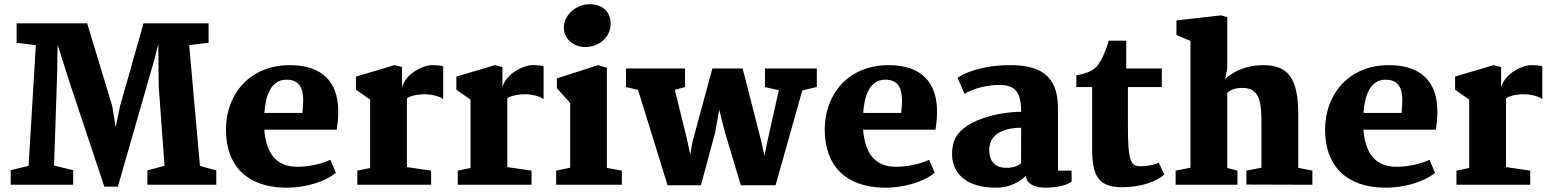

<svg xmlns="http://www.w3.org/2000/svg" viewBox="-20 -868 7286 902"><path d="M30.3 0H323.7V-68.4L233.9 -90.3L248.5 -522L250.5 -657.7L309.1 -474.6L470.2 8.8H533.7L707 -594.2L723.6 -661.6L725.6 -463.4L752.9 -89.4L672.4 -67.4V0H996.1V-67.4L919.4 -88.4L868.7 -656.2L960 -667V-758.3H654.3L543.9 -369.6L523.4 -271L507.3 -369.6L389.6 -758.3H58.1V-667L148.4 -655.8L114.3 -88.9L30.3 -68.4Z M1041.5 -259.3C1041.5 -87.9 1141.1 10.3 1318.4 13.7C1413.1 15.6 1508.3 -14.6 1558.1 -56.2L1532.2 -117.2C1479.5 -93.8 1423.8 -84.5 1376.5 -84.5C1280.8 -84.5 1230.5 -144 1221.7 -258.8H1562C1565.9 -286.1 1570.3 -317.4 1568.8 -357.9C1564.5 -477.1 1499.5 -562 1341.3 -562C1153.8 -562 1041.5 -426.3 1041.5 -259.3ZM1222.2 -337.4C1227.1 -412.6 1250 -493.7 1325.7 -493.7C1346.7 -493.7 1361.8 -489.3 1373.5 -481C1413.1 -453.1 1404.8 -385.3 1400.9 -337.4Z M1658.7 0H2005.4V-66.4L1891.6 -83V-406.7C1897 -410.2 1923.3 -425.3 1978.5 -425.3C2001 -425.3 2045.9 -417 2062 -401.9V-556.2C2053.7 -560.1 2032.2 -562 2009.3 -562C1968.8 -562 1885.3 -522.9 1868.7 -457.5V-553.2L1833.5 -562L1652.3 -508.3V-446.8L1718.8 -399.9V-78.6L1658.7 -66.4Z M2130.4 0H2477.1V-66.4L2363.3 -83V-406.7C2368.7 -410.2 2395 -425.3 2450.2 -425.3C2472.7 -425.3 2517.6 -417 2533.7 -401.9V-556.2C2525.4 -560.1 2503.9 -562 2481 -562C2440.4 -562 2356.9 -522.9 2340.3 -457.5V-553.2L2305.2 -562L2124 -508.3V-446.8L2190.4 -399.9V-78.6L2130.4 -66.4Z M2729.5 -647C2790 -647 2848.6 -689.5 2848.6 -755.9C2848.6 -806.2 2818.4 -848.1 2748.5 -848.1C2691.4 -848.1 2628.9 -801.3 2628.9 -738.8C2628.9 -681.6 2678.2 -647 2729.5 -647ZM2592.8 0H2901.4V-66.4L2831.1 -79.1V-549.8L2789.6 -562L2596.2 -499.5V-454.1L2658.7 -383.8V-80.1L2592.8 -66.4Z M3116.2 2.4H3272.9L3340.3 -247.6L3358.9 -352.5L3385.3 -247.6L3460.4 2.4H3623.5L3749 -442.9L3817.4 -459.5V-546.4H3573.7V-459L3638.7 -444.3L3585.4 -204.6L3571.3 -135.7L3556.2 -204.6L3468.8 -546.4H3326.7L3233.9 -204.6L3222.7 -142.1L3206.1 -219.2L3150.4 -445.8L3198.2 -459V-546.4H2920.9V-459L2977.5 -445.8Z M3854.5 -259.3C3854.5 -87.9 3954.1 10.3 4131.3 13.7C4226.1 15.6 4321.3 -14.6 4371.1 -56.2L4345.2 -117.2C4292.5 -93.8 4236.8 -84.5 4189.5 -84.5C4093.8 -84.5 4043.5 -144 4034.7 -258.8H4375C4378.9 -286.1 4383.3 -317.4 4381.8 -357.9C4377.4 -477.1 4312.5 -562 4154.3 -562C3966.8 -562 3854.5 -426.3 3854.5 -259.3ZM4035.2 -337.4C4040 -412.6 4063 -493.7 4138.7 -493.7C4159.7 -493.7 4174.8 -489.3 4186.5 -481C4226.1 -453.1 4217.8 -385.3 4213.9 -337.4Z M4458.5 -192.4C4433.1 -86.4 4487.8 13.7 4658.2 13.7C4720.7 13.7 4766.1 -10.3 4799.8 -42C4802.2 5.4 4862.8 13.7 4887.7 13.7C4925.3 13.7 4981 8.8 5014.2 -14.2V-66.4H4950.2V-361.3C4950.2 -520.5 4856.9 -562 4725.6 -562C4587.4 -562 4499 -519.5 4478.5 -502L4511.7 -426.8C4525.9 -437 4588.9 -468.8 4673.3 -468.8C4739.7 -468.8 4777.3 -446.8 4777.3 -342.8C4680.7 -342.8 4485.8 -306.6 4458.5 -192.4ZM4627.4 -163.6C4627.4 -249.5 4716.3 -268.1 4777.3 -268.1C4777.3 -212.4 4776.9 -156.2 4776.9 -100.6C4764.6 -91.3 4750.5 -84 4732.9 -81.5C4664.1 -71.8 4627.4 -100.6 4627.4 -163.6Z M5110.8 -168.5C5110.8 -43.9 5139.2 11.7 5252 11.7C5339.4 11.7 5418.5 -16.6 5449.2 -48.8L5423.8 -104C5406.2 -93.3 5365.2 -86.9 5338.9 -86.9C5292.5 -86.9 5278.8 -106.4 5278.8 -280.8V-459H5438V-546.4H5271V-676.8H5189C5167.5 -606.9 5146.5 -568.4 5126 -549.8C5104 -530.3 5072.3 -520 5036.6 -514.2V-459H5110.8Z M5502.9 0H5793.5V-66.4L5745.6 -79.1V-432.6C5765.1 -448.7 5788.6 -455.1 5815.9 -455.1C5901.9 -455.1 5906.2 -382.8 5906.2 -282.2V-80.1L5835.4 -66.4V-1L6145.5 0V-66.4L6079.1 -79.6V-306.2C6081.1 -463.9 6056.6 -562 5916.5 -562C5866.2 -562 5794.9 -550.8 5735.4 -496.6L5745.6 -546.9V-787.1L5717.3 -795.9L5506.8 -772V-703.6L5572.8 -675.8V-80.1L5502.9 -66.4Z M6205.1 -259.3C6205.1 -87.9 6304.7 10.3 6481.9 13.7C6576.7 15.6 6671.9 -14.6 6721.7 -56.2L6695.8 -117.2C6643.1 -93.8 6587.4 -84.5 6540 -84.5C6444.3 -84.5 6394 -144 6385.3 -258.8H6725.6C6729.5 -286.1 6733.9 -317.4 6732.4 -357.9C6728 -477.1 6663.1 -562 6504.9 -562C6317.4 -562 6205.1 -426.3 6205.1 -259.3ZM6385.7 -337.4C6390.6 -412.6 6413.6 -493.7 6489.3 -493.7C6510.3 -493.7 6525.4 -489.3 6537.1 -481C6576.7 -453.1 6568.4 -385.3 6564.5 -337.4Z M6822.3 0H7168.9V-66.4L7055.2 -83V-406.7C7060.5 -410.2 7086.9 -425.3 7142.1 -425.3C7164.6 -425.3 7209.5 -417 7225.6 -401.9V-556.2C7217.3 -560.1 7195.8 -562 7172.9 -562C7132.3 -562 7048.8 -522.9 7032.2 -457.5V-553.2L6997.1 -562L6815.9 -508.3V-446.8L6882.3 -399.9V-78.6L6822.3 -66.4Z"/></svg>

Font: Merriweather
Style: Heavy
Weight: 900
Designer: Eben Sorkin ( eben@eyebytes.com )
Foundry: Sorkin Type Co.
Version: Version 1.003